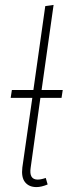

<svg xmlns="http://www.w3.org/2000/svg" viewBox="-20 -759 278 789"><path d="M146 -356.9 106 -69.8Q98.6 -21 134.8 -21Q148.4 -21 168 -27.8L175.8 -1Q149.9 9.8 129.9 9.8Q99.1 9.8 83 -10.3Q66.9 -30.3 71.8 -70.8L112.8 -356.9H23.9L28.8 -389.2H117.2L166 -733.9L200.2 -738.8L150.9 -389.2H237.8L232.9 -356.9Z"/></svg>

Font: Fira Sans Compressed UltraLight
Style: Italic
Weight: 200
Width: 3
Italic angle: -8°
Designer: Carrois Corporate & Edenspiekermann AG
Foundry: Carrois Corporate GbR & Edenspiekermann AG
Version: Version 4.203;PS 004.203;hotconv 1.0.88;makeotf.lib2.5.64775